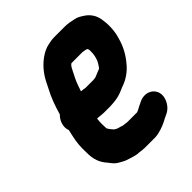

<svg xmlns="http://www.w3.org/2000/svg" viewBox="-269 -982 1400 1400"><g transform="rotate(-45 431.0 -282.0)"><path d="M631.2 -497C628.9 -485.4 624.5 -472.8 621.2 -462L620.8 -460C614.2 -447.5 609.6 -437.5 602.2 -427L595.9 -418C593.4 -414.4 588 -405 582.9 -405C562.5 -396.5 546.3 -391.1 526.3 -382C524.1 -381.3 522.7 -381 522.1 -381C514.8 -379.8 505.1 -378 496.5 -378H419.5C408.4 -380.9 393.9 -381.5 382.5 -383C380.5 -383 378.9 -383.3 377.7 -384C383.4 -399.3 388.8 -415 394 -431C408.1 -471.2 422.8 -496 440 -531C448.9 -549.4 456.8 -565 470 -576L476.4 -578H587.4C601.3 -576.4 608.9 -574.1 621.2 -572C624.1 -570 627.4 -568 631 -566C633.7 -552.6 636 -551 634.4 -543C635.1 -529.7 634.3 -512.6 631.2 -497ZM415.7 237H517.7C529.7 237 542.3 235.7 555.5 233C596.5 224.3 636.9 207.8 670.5 188C678.5 184.7 685.5 181.3 691.5 178C724.8 164.8 749.6 140.1 764.9 108C797.6 39.6 764.1 -15.2 716.5 -30C686.1 -39.4 652.5 -34.1 623.4 -17L614.6 -13C597 -6 580.9 6.2 561.4 13C560.1 13 559 13.3 558.2 14H456.2C442.7 12.5 431.8 10.2 416.2 9C406.8 4.9 395.6 2 384.2 -1C371 -3.8 362.4 -10.3 352.2 -16L350.6 -18L336.8 -34C330.2 -42.3 323.4 -50.5 319 -60C319.1 -60.7 318.9 -61.3 318.4 -62C316.3 -90.3 315.9 -127.3 319.9 -160C342.6 -160 363.4 -155 386.9 -155H451.9C471.8 -155 493.6 -158.3 510.9 -160C536.4 -163.3 565.1 -172.4 586.3 -182C589.4 -184 592.7 -185.3 596.1 -186C601.3 -188.7 605.7 -190.7 609.3 -192C665.5 -209.6 717.6 -245.1 752.7 -289C793 -335.5 826 -391.2 845.4 -463C866.4 -531.9 863.8 -595.9 855.8 -645C847.9 -696.4 819.2 -735.4 778.7 -760C758.7 -772.7 743.7 -783 718.3 -788C689.9 -794.6 661.2 -801 623.9 -801H517.9C501.2 -801 484.5 -799 467.7 -795C460.6 -793 454.4 -791.7 448.9 -791C425.9 -785.7 402.9 -775.7 379.9 -761C333.8 -732.2 294.8 -691.1 264.2 -642C250.1 -619.8 234.9 -585.2 222 -561C192.9 -507.8 167.7 -438.4 149.7 -374C128.9 -353.3 115.9 -330 110.7 -304C106.6 -283.3 108.1 -264.3 115.3 -247C111.2 -229.7 107.7 -214 104.9 -200C90.9 -141.1 88.6 -96.2 90.6 -48C88.4 31 108.7 80.1 148.4 123L161.1 140C176.5 159.3 190.6 172.2 213.3 184L227.7 192C245.5 202.6 265.7 209.8 287.9 216C310.2 222.8 336.1 232 364.7 232C380.6 233.8 396.7 237 415.7 237Z"/></g></svg>

Font: Smoothie
Style: BlkIt
Weight: 900
Foundry: Cannot Into Space Fonts
Version: Version 0.8